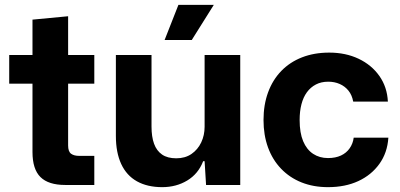

<svg xmlns="http://www.w3.org/2000/svg" viewBox="-20 -763 1651 792"><path d="M249 0Q180 0 147 -32.5Q114 -65 114 -136V-418H18V-536H114V-682L261 -696V-536H369V-418H261V-163Q261 -138 273 -129Q285 -120 307 -120H369V0Z M649 9Q588 9 545 -15Q502 -39 480 -86.5Q458 -134 458 -202V-536H605V-241Q605 -199 615.5 -170Q626 -141 648.5 -125.5Q671 -110 707 -110Q744 -110 770 -128Q796 -146 810 -175.5Q824 -205 824 -240V-536H971V0H830L824 -98H818Q798 -46 752.5 -18.5Q707 9 649 9ZM659 -598 716 -743H862L771 -598Z M1333 9Q1273 9 1224 -10.5Q1175 -30 1139.5 -67Q1104 -104 1085.5 -155Q1067 -206 1067 -268Q1067 -331 1086 -382.5Q1105 -434 1140.5 -470.5Q1176 -507 1226 -526.5Q1276 -546 1338 -546Q1406 -546 1459.5 -520.5Q1513 -495 1545 -449.5Q1577 -404 1580 -344H1437Q1432 -371 1417.5 -389Q1403 -407 1381.5 -416.5Q1360 -426 1334 -426Q1305 -426 1283 -414.5Q1261 -403 1246 -382.5Q1231 -362 1223.5 -333Q1216 -304 1216 -268Q1216 -215 1230.5 -180.5Q1245 -146 1271.5 -128.5Q1298 -111 1333 -111Q1364 -111 1386.5 -121.5Q1409 -132 1422.5 -151.5Q1436 -171 1439 -195H1582Q1578 -133 1545 -87Q1512 -41 1458 -16Q1404 9 1333 9Z"/></svg>

Font: Mona Sans ExtraLight
Style: Bold
Weight: 700
Version: Version 2.000